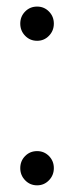

<svg xmlns="http://www.w3.org/2000/svg" viewBox="-20 -553 225 578"><path d="M91.8 4.9Q70.3 4.9 55.7 -10.3Q41 -25.4 41 -46.9Q41 -68.4 55.7 -83.3Q70.3 -98.1 91.8 -98.1Q112.8 -98.1 127.4 -83.3Q142.1 -68.4 142.1 -46.9Q142.1 -25.4 127.4 -10.3Q112.8 4.9 91.8 4.9ZM91.8 -533.2Q112.8 -533.2 127.4 -518.3Q142.1 -503.4 142.1 -481.9Q142.1 -460.4 127.4 -445.3Q112.8 -430.2 91.8 -430.2Q70.3 -430.2 55.7 -445.3Q41 -460.4 41 -481.9Q41 -503.4 55.7 -518.3Q70.3 -533.2 91.8 -533.2Z"/></svg>

Font: PoppinsZ Light
Style: Regular
Weight: 300
Designer: Ninad Kale (Devanagari), Jonny Pinhorn (Latin)
Foundry: Indian Type Foundry
Version: Version 3.002;FEAKit 1.0